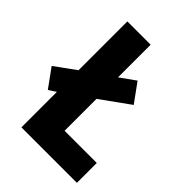

<svg xmlns="http://www.w3.org/2000/svg" viewBox="-225 -814 915 915"><g transform="rotate(45 232.0 -357.0)"><path d="M87 0V-239L50 -215L-18 -309L87 -385V-714H244V-494L321 -549L390 -454L244 -349V-134H461V0Z"/></g></svg>

Font: Noto Sans Condensed ExtraBold
Style: Regular
Weight: 800
Width: 3
Designer: Monotype Design Team
Foundry: Monotype Imaging Inc.
Version: Version 2.013; ttfautohint (v1.8.4.7-5d5b)